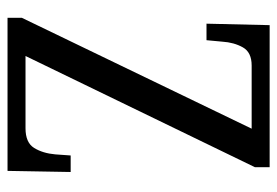

<svg xmlns="http://www.w3.org/2000/svg" viewBox="-136 -618 754 523"><g transform="rotate(90 241.5 -357.0)"><path d="M29 0V-39L331 -665H159Q123 -665 109.5 -641Q96 -617 94 -585L90 -542H45L49 -714H436V-674L133 -49H330Q369 -49 383.5 -72.5Q398 -96 401 -130L404 -172H449L446 0Z"/></g></svg>

Font: Noto Serif Hebrew ExtraCondensed
Style: Regular
Weight: 400
Width: 2
Designer: Monotype Design Team
Foundry: Monotype Imaging Inc.
Version: Version 2.004; ttfautohint (v1.8.4.7-5d5b)